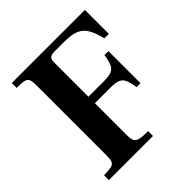

<svg xmlns="http://www.w3.org/2000/svg" viewBox="-179 -791 923 923"><g transform="rotate(-45 282.5 -330.0)"><path d="M40 0V-33Q76 -33 91.5 -37.5Q107 -42 111.5 -54Q116 -66 116 -89V-570Q116 -594 111.5 -606.5Q107 -619 91 -623Q75 -627 40 -627V-660H537V-497H507Q495 -545 479 -572Q463 -599 435.5 -610.5Q408 -622 358 -622H292Q271 -622 262.5 -614.5Q254 -607 254 -588V-353H362Q395 -353 412 -360.5Q429 -368 437 -387Q445 -406 450 -440H477V-222H450Q445 -257 437 -275.5Q429 -294 412 -301.5Q395 -309 362 -309H254V-90Q254 -66 259.5 -54Q265 -42 283.5 -37.5Q302 -33 340 -33V0Z"/></g></svg>

Font: Frank Ruhl Libre SemiBold
Style: Regular
Weight: 600
Designer: Yanek Iontef
Foundry: Fontef
Version: Version 6.003;gftools[0.9.30]